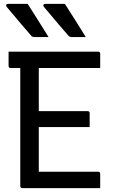

<svg xmlns="http://www.w3.org/2000/svg" viewBox="-20 -965 590 985"><path d="M122 -945Q151 -899 176 -860Q201 -821 229 -775H156Q145 -775 139 -783Q108 -819 89.5 -840.5Q71 -862 55 -881.5Q39 -901 14 -930Q10 -935 12 -940Q14 -945 20 -945ZM313 -945Q342 -899 367 -860Q392 -821 420 -775H347Q336 -775 330 -783Q299 -819 280.5 -840.5Q262 -862 246 -881.5Q230 -901 205 -930Q201 -935 203 -940Q205 -945 211 -945ZM95 0Q84 0 84 -11V-616H35Q24 -616 24 -627V-700H483Q494 -700 494 -689V-616H179V-395H429Q440 -395 440 -384V-313H179V-84H483Q494 -84 494 -73V0Z"/></svg>

Font: Recursive Sn Lnr St
Style: Regular
Weight: 400
Version: Version 1.079;hotconv 1.0.112;makeotfexe 2.5.65598; ttfautoh